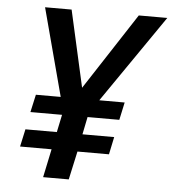

<svg xmlns="http://www.w3.org/2000/svg" viewBox="-52 -761 726 809"><g transform="rotate(5 311.5 -357.0)"><path d="M160.2 0 185.5 -120.1H52.2L68.4 -194.3H201.2L216.8 -268.6H83L99.6 -343.3H204.6L106 -713.9H218.3L291 -389.6L502.4 -713.9H623L367.7 -343.3H475.1L459 -268.6H324.7L309.6 -194.3H443.8L428.2 -120.1H294.9L268.6 0Z"/></g></svg>

Font: Open Sans SemiBold
Style: Italic
Weight: 600
Italic angle: -12°
Designer: Monotype Design Team
Foundry: Monotype Imaging Inc.
Version: Version 3.003; ttfautohint (v1.8.4)